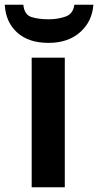

<svg xmlns="http://www.w3.org/2000/svg" viewBox="-54 -786 412 806"><path d="M218 0H79V-544H218ZM338 -766H258Q253 -727 220 -716Q187 -705 151 -705Q108 -705 78 -714.5Q48 -724 44 -766H-34Q-30 -693 18 -649.5Q66 -606 150 -606Q232 -606 282.5 -651Q333 -696 338 -766Z"/></svg>

Font: Noto Sans UI
Style: Bold
Weight: 700
Designer: Monotype Design Team
Foundry: Monotype Imaging Inc.
Version: Version 1.901